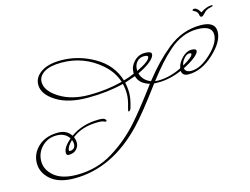

<svg xmlns="http://www.w3.org/2000/svg" viewBox="-110 -991 1585 1215"><g transform="rotate(-15 682.5 -383.5)"><path d="M1358 -797Q1365 -797 1365 -792.5Q1365 -788 1343 -784Q1321 -780 1304.5 -761.5Q1288 -743 1280.5 -743Q1273 -743 1270.5 -748.5Q1268 -754 1267 -762Q1264 -781 1237 -793Q1234 -794 1234 -796Q1234 -798 1237.5 -801Q1241 -804 1245 -804Q1267 -804 1285 -770Q1325 -797 1358 -797ZM291 -176Q291 -188 285 -202Q249 -167 249 -144Q249 -138 253 -138Q291 -138 291 -176ZM1156 -533Q1156 -539 1141 -539Q1126 -539 1108 -518.5Q1090 -498 1087 -475Q1156 -514 1156 -533ZM797 -526V-517Q887 -560 887 -586Q887 -596 860 -596Q833 -596 815 -576Q797 -556 797 -526ZM1086 -457Q1091 -429 1129 -429Q1189 -429 1258 -494Q1327 -559 1327 -614Q1327 -674 1230 -674Q1132 -674 1046 -599Q1003 -561 969 -522.5Q935 -484 889 -425Q896 -424 911 -424Q986 -424 1064 -463Q1070 -497 1100 -527.5Q1130 -558 1161.5 -558Q1193 -558 1193 -543Q1193 -528 1163 -504Q1133 -480 1086 -457ZM684 -476Q662 -544 604 -595Q494 -692 346 -692Q271 -692 232.5 -667.5Q194 -643 194 -605Q194 -547 272.5 -498Q351 -449 466 -449Q581 -449 684 -476ZM774 -489 704 -465Q712 -431 712 -395Q712 -359 695 -302Q694 -295 688.5 -289Q683 -283 679.5 -283Q676 -283 676 -288L681 -309Q696 -358 696 -393.5Q696 -429 688 -461Q580 -434 452 -434Q324 -434 246.5 -483Q169 -532 169 -594Q169 -642 215.5 -674.5Q262 -707 347 -707Q461 -707 564.5 -647.5Q668 -588 700 -481Q734 -490 771 -506V-513Q771 -553 800.5 -584Q830 -615 872.5 -615Q915 -615 915 -596Q915 -577 884.5 -551Q854 -525 800 -500Q814 -451 864 -432Q913 -493 952 -533.5Q991 -574 1040 -614Q1138 -693 1257 -693Q1353 -693 1353 -627Q1353 -561 1272.5 -486.5Q1192 -412 1107 -412Q1065 -412 1063 -446Q981 -412 909 -412Q889 -412 880 -413Q758 -248 692 -179Q486 37 239 37Q138 37 85 -8.5Q32 -54 32 -116.5Q32 -179 80.5 -224.5Q129 -270 212 -270Q267 -270 296 -227Q374 -283 483 -283Q510 -283 519 -276.5Q528 -270 528 -264.5Q528 -259 520 -259Q517 -259 508 -263.5Q499 -268 472 -268Q369 -268 302 -216Q310 -198 310 -176Q310 -154 292.5 -135Q275 -116 242 -116Q226 -116 226 -133Q226 -169 279 -214Q253 -255 196 -255Q139 -255 100.5 -215.5Q62 -176 62 -120.5Q62 -65 112.5 -23Q163 19 261 19Q391 19 498 -47Q602 -111 685 -205Q750 -279 840 -400Q849 -412 853 -418Q788 -436 774 -489Z"/></g></svg>

Font: Miss Fajardose
Style: Regular
Weight: 400
Version: Version 1.000